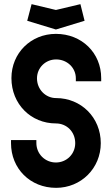

<svg xmlns="http://www.w3.org/2000/svg" viewBox="-20 -886 539 924"><path d="M250 18C370 18 465 -76 465 -197C465 -321 370 -414 250 -414C199 -414 158 -456 158 -509C158 -560 199 -600 250 -600C303 -600 345 -560 345 -509V-495H467V-510C467 -631 374 -723 249 -723C129 -723 35 -631 35 -510C35 -385 129 -292 249 -292C301 -292 342 -252 342 -197C342 -145 301 -104 249 -104C197 -104 155 -145 155 -198V-212H33V-197C33 -75 125 18 250 18ZM249 -744 387 -786 367 -866 249 -838 132 -866 111 -786Z"/></svg>

Font: Lineal
Style: Bold
Weight: 700
Designer: Created by Frank Adebiaye with contributions from Anton Moglia & Ariel Martín Pérez
Created by Frank ADEBIAYE with FontF
Foundry: Velvetyne Type Foundry
Version: Version 2.000;Glyphs 3.2 (3227)